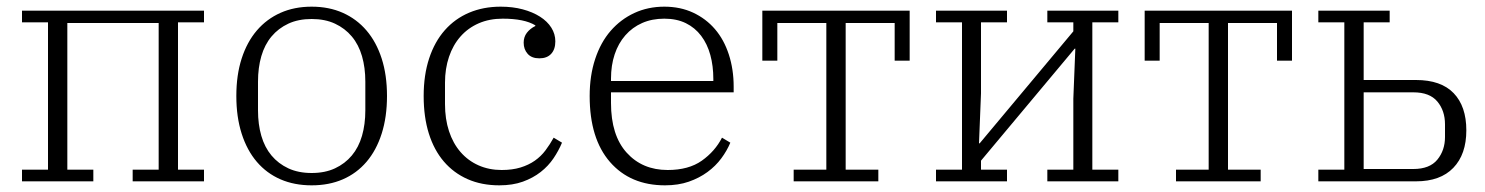

<svg xmlns="http://www.w3.org/2000/svg" viewBox="-20 -544 4456 576"><path d="M46 -35H124V-477H46V-512H592V-477H514V-35H592V0H378V-35H456V-475H182V-35H260V0H46Z M915 -25Q955 -25 985 -39Q1015 -53 1035.5 -77.5Q1056 -102 1066 -136.5Q1076 -171 1076 -213V-299Q1076 -341 1066 -375.5Q1056 -410 1035.5 -434.5Q1015 -459 985 -473Q955 -487 915 -487Q875 -487 845 -473Q815 -459 794.5 -434.5Q774 -410 764 -375.5Q754 -341 754 -299V-213Q754 -171 764 -136.5Q774 -102 794.5 -77.5Q815 -53 845 -39Q875 -25 915 -25ZM915 12Q863 12 821.5 -6Q780 -24 750.5 -58.5Q721 -93 705 -143Q689 -193 689 -256Q689 -319 705 -368.5Q721 -418 750.5 -452.5Q780 -487 821.5 -505.5Q863 -524 915 -524Q967 -524 1008.5 -505.5Q1050 -487 1079.5 -452.5Q1109 -418 1125 -368.5Q1141 -319 1141 -256Q1141 -193 1125 -143Q1109 -93 1079.5 -58.5Q1050 -24 1008.5 -6Q967 12 915 12Z M1478 12Q1425 12 1383 -6.5Q1341 -25 1311.5 -59.5Q1282 -94 1266.5 -143.5Q1251 -193 1251 -256Q1251 -319 1267.5 -369Q1284 -419 1314.5 -453.5Q1345 -488 1387.5 -506Q1430 -524 1482 -524Q1518 -524 1548 -516Q1578 -508 1600 -494Q1622 -480 1634 -461Q1646 -442 1646 -420Q1646 -396 1633.5 -382.5Q1621 -369 1598 -369Q1575 -369 1563 -382.5Q1551 -396 1551 -416Q1551 -433 1560.5 -445.5Q1570 -458 1586 -466V-468Q1553 -488 1488 -488Q1448 -488 1416 -474Q1384 -460 1361.5 -434.5Q1339 -409 1327 -373.5Q1315 -338 1315 -296V-232Q1315 -187 1327 -150.5Q1339 -114 1361.5 -88Q1384 -62 1415.5 -48Q1447 -34 1485 -34Q1517 -34 1541.5 -41.5Q1566 -49 1584.5 -62Q1603 -75 1616.5 -93Q1630 -111 1641 -131L1666 -116Q1656 -92 1640.5 -69Q1625 -46 1602 -28Q1579 -10 1548.5 1Q1518 12 1478 12Z M1975 12Q1871 12 1810 -58Q1749 -128 1749 -256Q1749 -317 1765.5 -367Q1782 -417 1812 -451.5Q1842 -486 1883 -505Q1924 -524 1973 -524Q2021 -524 2059.5 -506Q2098 -488 2125 -456.5Q2152 -425 2166.5 -380.5Q2181 -336 2181 -284V-267H1813V-235Q1813 -138 1860 -86Q1907 -34 1983 -34Q2046 -34 2085.5 -62Q2125 -90 2146 -131L2171 -116Q2161 -92 2144 -69Q2127 -46 2102.5 -28Q2078 -10 2046.5 1Q2015 12 1975 12ZM1813 -301H2120V-307Q2120 -346 2111 -379Q2102 -412 2083.5 -436.5Q2065 -461 2037.5 -474.5Q2010 -488 1973 -488Q1936 -488 1906.5 -475Q1877 -462 1856 -438Q1835 -414 1824 -381Q1813 -348 1813 -308Z M2361 -35H2459V-475H2312V-362H2267V-512H2709V-362H2664V-475H2517V-35H2615V0H2361Z M2788 -35H2866V-477H2788V-512H3001V-477H2923V-264L2917 -114H2919L3200 -450V-477H3122V-512H3335V-477H3257V-35H3335V0H3122V-35H3200V-248L3206 -398H3204L2923 -62V-35H3001V0H2788Z M3508 -35H3606V-475H3459V-362H3414V-512H3856V-362H3811V-475H3664V-35H3762V0H3508Z M3935 -35H4013V-477H3935V-512H4149V-477H4071V-304H4228Q4303 -304 4341 -264.5Q4379 -225 4379 -153Q4379 -81 4340 -40.5Q4301 0 4228 0H3935ZM4220 -37Q4269 -37 4292 -65Q4315 -93 4315 -133V-171Q4315 -212 4292 -239.5Q4269 -267 4220 -267H4071V-37Z"/></svg>

Font: IBM Plex Serif Light
Style: Regular
Weight: 300
Designer: Mike Abbink, Paul van der Laan, Pieter van Rosmalen
Foundry: Bold Monday
Version: Version 3.001